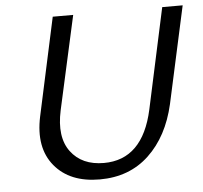

<svg xmlns="http://www.w3.org/2000/svg" viewBox="-49 -709 809 767"><g transform="rotate(-5 355.5 -326.0)"><path d="M321 6Q201 6 140 -68Q79 -142 105 -265L190 -658H272L189 -283Q166 -177 210.5 -117.5Q255 -58 343 -58Q499 -58 542 -255L629 -658H711L626 -269Q597 -142 518.5 -68Q440 6 321 6Z"/></g></svg>

Font: EauTestInfant Medium
Style: Italic
Weight: 500
Italic angle: -12°
Designer: Christian Thalmann (Catharsis Fonts)
Version: Version 0.001;PS 000.001;hotconv 1.0.88;makeotf.lib2.5.64775